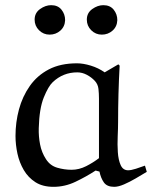

<svg xmlns="http://www.w3.org/2000/svg" viewBox="-20 -711 588 743"><path d="M278 -466Q302 -466 331.5 -457Q361 -448 385 -431L438 -462L443 -457Q437 -348 437 -239Q437 -216 435.5 -184Q434 -152 436 -122Q438 -92 447 -72Q456 -52 476 -52Q487 -52 506 -58Q525 -64 541 -70L548 -46Q528 -34 505 -20.5Q482 -7 460 2.5Q438 12 422 12Q394 12 382 -5Q370 -22 365 -47L350 -51Q313 -27 272 -7.5Q231 12 187 12Q145 12 117 -6Q89 -24 72 -53Q55 -82 47.5 -116.5Q40 -151 40 -185Q40 -238 53.5 -288Q67 -338 95.5 -378.5Q124 -419 169 -442.5Q214 -466 278 -466ZM257 -54Q286 -54 313.5 -68Q341 -82 363 -99V-329Q363 -349 361 -367Q359 -385 347 -398Q334 -412 316 -421.5Q298 -431 279 -431Q224 -431 184 -393Q167 -377 149.5 -334Q132 -291 130 -215Q129 -184 135 -152.5Q141 -121 158 -95Q174 -70 201.5 -62Q229 -54 257 -54ZM434 -633Q433 -608 415.5 -592.5Q398 -577 374 -577Q350 -577 333 -594Q316 -611 316 -635Q316 -661 337 -676Q358 -691 380 -691Q406 -691 420 -673.5Q434 -656 434 -633ZM232 -633Q231 -608 213.5 -592.5Q196 -577 172 -577Q148 -577 131 -594Q114 -611 114 -635Q114 -661 135 -676Q156 -691 178 -691Q204 -691 218 -673.5Q232 -656 232 -633Z"/></svg>

Font: Aref Ruqaa Ink
Style: Regular
Weight: 400
Designer: Abdullah Aref
Version: Version 1.005